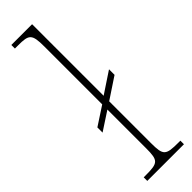

<svg xmlns="http://www.w3.org/2000/svg" viewBox="-263 -760 759 759"><g transform="rotate(-45 117.0 -380.0)"><path d="M23 0H228V-20H218C147 -20 139 -26 139 -95V-329L228 -388V-419L139 -360V-760H23V-740H40C101 -740 111 -734 111 -663V-340L33 -289V-260L111 -311V-95C111 -26 103 -20 33 -20H23Z"/></g></svg>

Font: Noto Serif Georgian Condensed Thin
Style: Regular
Weight: 100
Width: 3
Designer: Monotype Design Team, Akaki Razmadze
Foundry: Google LLC
Version: Version 2.003